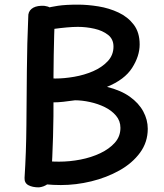

<svg xmlns="http://www.w3.org/2000/svg" viewBox="-20 -798 709 829"><path d="M102 -725Q101 -747 116 -759.5Q131 -772 158 -773Q172 -774 185 -770Q198 -766 207.5 -757Q217 -748 217 -735Q210 -561 211 -384.5Q212 -208 201 -32Q200 -13 184 -2Q168 9 148 11Q120 11 102.5 1.5Q85 -8 86 -30Q93 -140 94 -256.5Q95 -373 96 -492Q97 -611 102 -725ZM177 -668V-762Q197 -768 230 -773Q263 -778 317 -778Q358 -778 404.5 -770.5Q451 -763 491.5 -744Q532 -725 557.5 -691.5Q583 -658 583 -606Q583 -556 550.5 -505Q518 -454 442 -423Q502 -408 540.5 -380.5Q579 -353 598.5 -317Q618 -281 618 -242Q618 -184 584.5 -138.5Q551 -93 495.5 -62Q440 -31 374 -15Q308 1 243 1Q210 1 179 -2Q148 -5 131 -7L142 -107Q165 -103 189.5 -101.5Q214 -100 235 -100Q281 -100 327.5 -109Q374 -118 413 -136.5Q452 -155 476 -182Q500 -209 500 -246Q500 -276 481 -298.5Q462 -321 432.5 -335.5Q403 -350 368.5 -357.5Q334 -365 304 -365Q275 -361 253 -358.5Q231 -356 211 -356Q171 -356 149.5 -367Q128 -378 128 -413Q128 -424 130 -435.5Q132 -447 138 -455.5Q144 -464 154 -463Q171 -462 186.5 -460.5Q202 -459 220 -459Q257 -459 300.5 -466.5Q344 -474 382 -490.5Q420 -507 445 -533.5Q470 -560 470 -597Q470 -629 446.5 -647.5Q423 -666 387.5 -674Q352 -682 316 -682Q295 -682 267.5 -679.5Q240 -677 215 -673.5Q190 -670 177 -668Z"/></svg>

Font: Playpen Sans Medium
Style: Regular
Weight: 500
Designer: Laura Meseguer, Veronika Burian, José Scaglione
Foundry: TypeTogether
Version: Version 1.001